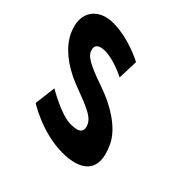

<svg xmlns="http://www.w3.org/2000/svg" viewBox="-411 -1055 1284 1284"><g transform="rotate(45 231.5 -412.5)"><path d="M-33.1 -840C-166.1 -840 -255.8 -742 -183 -588C-142.3 -502 -47.9 -425 74.3 -376C195.4 -327 296.2 -300 324.5 -240C360.9 -163 284.8 -159 243.8 -159C151.8 -159 -2.1 -252 -2.1 -252L-21.4 -94C-21.4 -94 147.1 15 340.1 15C501.1 15 618.5 -54 525.3 -251C474.3 -359 336.4 -437 226 -476C113.1 -516 19.5 -549 -2.3 -595C-23.6 -640 -3.3 -669 60.7 -669C145.7 -669 254.7 -612 254.7 -612L259.8 -762C259.8 -762 116.9 -840 -33.1 -840Z"/></g></svg>

Font: Hussar
Style: BdOpOblFive
Weight: 700
Foundry: Cannot Into Space Fonts
Version: Version 2.00